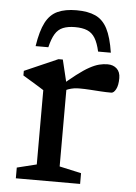

<svg xmlns="http://www.w3.org/2000/svg" viewBox="-53 -771 573 811"><g transform="rotate(5 234.0 -365.0)"><path d="M389.5 -513.5Q413.5 -513.5 428.5 -499.5Q443.5 -485.5 443.5 -459.5Q443.5 -429 434.5 -412.2Q425.5 -395.5 415 -395.5Q392 -395.5 369.2 -397Q346.5 -398.5 324.2 -400Q302 -401.5 280 -401.5Q268 -401.5 256.2 -399.8Q244.5 -398 232 -393.5Q219.5 -389 205 -380L189.5 -397.5Q231 -434 261 -457Q291 -480 313.5 -492.2Q336 -504.5 354 -509Q372 -513.5 389.5 -513.5ZM225 -409V-66L317.5 -45.5V0H45V-45.5L128 -66V-381Q121.5 -385.5 107.5 -394Q93.5 -402.5 75.5 -413.5Q57.5 -424.5 39 -435.5V-455L180.5 -517H199ZM239 -658Q208.5 -658 187.8 -649.5Q167 -641 154.5 -620.2Q142 -599.5 133.5 -563.5H79.5Q89.5 -628.5 108.2 -664.5Q127 -700.5 159 -715Q191 -729.5 239 -729.5Q287.5 -729.5 319.2 -715Q351 -700.5 369.8 -664.5Q388.5 -628.5 398.5 -563.5H344.5Q336.5 -599.5 323.8 -620.2Q311 -641 290.5 -649.5Q270 -658 239 -658Z"/></g></svg>

Font: Newsreader 7pt
Style: Regular
Weight: 400
Designer: Hugues Gentile
Foundry: Production Type
Version: Version 1.003